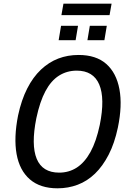

<svg xmlns="http://www.w3.org/2000/svg" viewBox="-20 -1012 702 1041"><path d="M292 9Q198 9 142 -39.5Q86 -88 70 -176.5Q54 -265 78 -386Q96 -470 127.5 -532Q159 -594 202 -634.5Q245 -675 296 -694.5Q347 -714 406 -714Q501 -714 556 -665.5Q611 -617 627.5 -528.5Q644 -440 619 -320Q601 -235 569 -173Q537 -111 495 -70.5Q453 -30 401.5 -10.5Q350 9 292 9ZM301 -76Q354 -76 396.5 -103.5Q439 -131 470.5 -188Q502 -245 521 -335Q550 -479 518 -554Q486 -629 396 -629Q343 -629 300 -602Q257 -575 226.5 -518Q196 -461 177 -371Q148 -226 179 -151Q210 -76 301 -76ZM313 -930 324 -992H585L574 -930ZM298 -794 311 -872H403L390 -794ZM454 -794 467 -872H559L546 -794Z"/></svg>

Font: Nunito Sans 10pt Condensed SemiBold
Style: Italic
Weight: 600
Width: 3
Italic angle: -9°
Designer: Vernon Adams
Foundry: Vernon Adams
Version: Version 3.101;gftools[0.9.27]